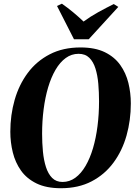

<svg xmlns="http://www.w3.org/2000/svg" viewBox="-20 -1010 734 1042"><path d="M310.5 11.5Q231.5 11.5 178.2 -14.5Q125 -40.5 94 -84.2Q63 -128 49.5 -182.8Q36 -237.5 36 -295Q36 -385.5 59.5 -467.8Q83 -550 130.5 -614Q178 -678 249.8 -715.2Q321.5 -752.5 417 -752.5Q496 -752.5 548.8 -726.8Q601.5 -701 632.5 -657.5Q663.5 -614 676.8 -559.8Q690 -505.5 690 -448.5Q690 -357.5 666.8 -274.8Q643.5 -192 596 -127.5Q548.5 -63 477.2 -25.8Q406 11.5 310.5 11.5ZM319.5 -22.5Q357.5 -22.5 389 -45.5Q420.5 -68.5 444.5 -109.8Q468.5 -151 484.8 -206Q501 -261 509.2 -325.8Q517.5 -390.5 517.5 -460Q517.5 -509 513.5 -555.2Q509.5 -601.5 498 -638.2Q486.5 -675 464.5 -696.5Q442.5 -718 406.5 -718Q368 -718 336.8 -695.2Q305.5 -672.5 281.5 -631.5Q257.5 -590.5 241.2 -535.8Q225 -481 216.8 -417Q208.5 -353 208.5 -284Q208.5 -234 213 -187.2Q217.5 -140.5 229.5 -103.2Q241.5 -66 263.2 -44.2Q285 -22.5 319.5 -22.5ZM381.5 -797 289.5 -977.5 316 -990Q348 -967.5 378 -942.5Q408 -917.5 433.5 -893Q470 -920 513 -943.8Q556 -967.5 597.5 -988L622 -972.5L461.5 -797Z"/></svg>

Font: Merriweather 120pt ExtraBold
Style: Italic
Weight: 800
Italic angle: -7.8°
Version: Version 2.101